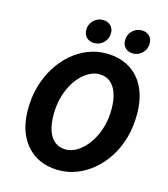

<svg xmlns="http://www.w3.org/2000/svg" viewBox="-123 -929 905 1037"><g transform="rotate(15 330.0 -411.0)"><path d="M302 12Q228 12 173 -21Q118 -54 87.5 -115.5Q57 -177 57 -264Q57 -333 74.5 -393.5Q92 -454 123 -503.5Q154 -553 195.5 -589Q237 -625 286 -644.5Q335 -664 388 -664Q463 -664 518.5 -631Q574 -598 603.5 -536.5Q633 -475 633 -388Q633 -319 616 -258Q599 -197 567.5 -147.5Q536 -98 494.5 -62.5Q453 -27 404 -7.5Q355 12 302 12ZM309 -106Q337 -106 363.5 -120Q390 -134 413.5 -159Q437 -184 455 -218Q473 -252 483 -293Q493 -334 493 -379Q493 -431 480.5 -468Q468 -505 443 -525.5Q418 -546 381 -546Q354 -546 327 -532Q300 -518 276.5 -493Q253 -468 235.5 -434Q218 -400 208 -359Q198 -318 198 -273Q198 -221 210.5 -183.5Q223 -146 248 -126Q273 -106 309 -106ZM309 -701Q284 -701 267 -716.5Q250 -732 250 -760Q250 -790 271.5 -812Q293 -834 325 -834Q350 -834 367 -818.5Q384 -803 384 -775Q384 -745 362.5 -723Q341 -701 309 -701ZM526 -701Q500 -701 483.5 -716.5Q467 -732 467 -760Q467 -790 488.5 -812Q510 -834 541 -834Q567 -834 583.5 -818.5Q600 -803 600 -775Q600 -745 578.5 -723Q557 -701 526 -701Z"/></g></svg>

Font: Source Sans 3
Style: Bold Italic
Weight: 700
Italic angle: -11°
Designer: Paul D. Hunt
Foundry: Adobe
Version: Version 3.052;hotconv 1.1.0;makeotfexe 2.6.0